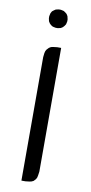

<svg xmlns="http://www.w3.org/2000/svg" viewBox="-86 -779 387 815"><g transform="rotate(10 107.5 -371.5)"><path d="M64 -699.2V-708L65.9 -716.8L66.9 -721.2L71.8 -730L78.1 -734.9L85.9 -740.2L89.8 -741.2L99.1 -743.2H107.9L117.2 -741.2L121.1 -740.2L128.9 -734.9L134.8 -730L140.1 -721.2L141.1 -716.8L143.1 -708V-699.2L141.1 -689.9L140.1 -686L134.8 -678.2L128.9 -671.9L121.1 -667L117.2 -666L107.9 -664.1H99.1L89.8 -666L85.9 -667L78.1 -671.9L71.8 -678.2L66.9 -686L65.9 -689.9ZM68.8 0V-532.2L70.8 -549.8L73.2 -559.1L77.1 -565.9L85.9 -575.2L94.2 -580.1L103 -582L120.1 -584H137.2V-50.8L134.8 -34.2L132.8 -24.9L128.9 -17.1L120.1 -7.8L111.8 -3.9L103 -2L85.9 0Z"/></g></svg>

Font: Petahja
Style: Regular
Weight: 400
Designer: T. Christopher White
Version: Version 1.1